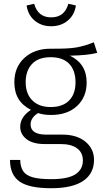

<svg xmlns="http://www.w3.org/2000/svg" viewBox="-20 -792 546 1017"><path d="M495 -512Q447 -499 350 -497Q439 -455 439 -355Q439 -278 388 -230.5Q337 -183 250 -183Q211 -183 182 -193Q163 -182 152.5 -166.5Q142 -151 142 -133Q142 -79 225 -79H310Q387 -79 432.5 -41.5Q478 -4 478 55Q478 127 421 166Q364 205 251 205Q134 205 83.5 169.5Q33 134 33 55H87Q88 93 103 115Q118 137 153 147Q188 157 251 157Q339 157 379 131.5Q419 106 419 58Q419 16 388 -6.5Q357 -29 301 -29H216Q154 -29 120.5 -55Q87 -81 87 -121Q87 -147 102 -170Q117 -193 144 -210Q99 -233 77.5 -269Q56 -305 56 -357Q56 -436 109 -485Q162 -534 248 -534Q343 -533 386.5 -541Q430 -549 477 -568ZM116 -357Q116 -295 151.5 -260Q187 -225 248 -225Q312 -225 346 -259.5Q380 -294 380 -356Q380 -419 346.5 -454Q313 -489 248 -489Q183 -489 149.5 -453Q116 -417 116 -357ZM121 -763 161 -772Q181 -700 251 -700Q322 -700 342 -772L382 -763Q375 -713 339 -683Q303 -653 251 -653Q199 -653 163.5 -683Q128 -713 121 -763Z"/></svg>

Font: Fira Sans Light
Style: Regular
Weight: 300
Designer: bBox Type GmbH & Carrois Corporate GbR & Edenspiekermann AG
Foundry: bBox Type GmbH & Carrois Corporate GbR & Edenspiekermann AG
Version: Version 4.301